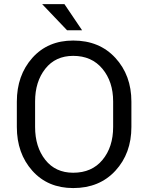

<svg xmlns="http://www.w3.org/2000/svg" viewBox="-20 -922 735 952"><path d="M387 -772H312.5L189 -901.5H299.5ZM343 10.5Q217 10.5 140.2 -75.5Q63.5 -161.5 63.5 -292.5V-418Q63.5 -548.5 140.2 -634.8Q217 -721 343 -721Q473 -721 552.2 -634.8Q631.5 -548.5 631.5 -418V-292.5Q631.5 -161.5 552.2 -75.5Q473 10.5 343 10.5ZM343 -65.5Q435.5 -65.5 488.2 -129.2Q541 -193 541 -292.5V-419Q541 -517 487.8 -581Q434.5 -645 343 -645Q255 -645 204.5 -581Q154 -517 154 -419V-292.5Q154 -193.5 204.5 -129.5Q255 -65.5 343 -65.5Z"/></svg>

Font: Roberto Sans
Style: Regular
Weight: 400
Designer: Google (font) & Cristiano Sobral (main changes)
Version: Version 1.500; ttfautohint (v1.8.4.7-5d5b-dirty)